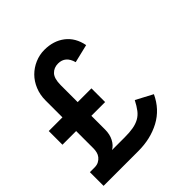

<svg xmlns="http://www.w3.org/2000/svg" viewBox="-177 -774 901 901"><g transform="rotate(-45 273.0 -324.0)"><path d="M0 -363.8H90.8V-476.1Q90.8 -513.2 104 -545.2Q117.2 -577.1 139.6 -599.6Q162.1 -622.1 192.1 -635Q222.2 -647.9 254.9 -647.9Q314.9 -647.9 356.4 -616Q397.9 -584 409.2 -524.9L317.9 -502.9Q303.2 -557.1 254.9 -557.1Q227.1 -557.1 209.5 -538.6Q191.9 -520 191.9 -476.1V-363.8H283.2V-272.9H191.9V-182.1Q191.9 -149.9 179.4 -126Q167 -102.1 147 -90.8H231Q264.2 -90.8 287.6 -95Q311 -99.1 329.1 -109.1Q347.2 -119.1 360.6 -136.5Q374 -153.8 388.2 -181.2L471.2 -137.2Q439 -67.9 375.5 -33.9Q312 0 231 0H0V-90.8H29.8Q46.9 -90.8 58.3 -96.9Q69.8 -103 77.4 -112.5Q85 -122.1 87.9 -134Q90.8 -146 90.8 -157.2V-272.9H0Z"/></g></svg>

Font: Anonymous Pro
Style: Bold
Weight: 700
Monospace: yes
Designer: Mark Simonson
Version: Version 1.003